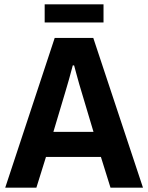

<svg xmlns="http://www.w3.org/2000/svg" viewBox="-20 -861 680 881"><path d="M185 -758V-841H455V-758ZM4 0 231 -687H408L636 0H487L443 -141H191L147 0ZM225 -256H409L354 -440Q350 -452 344 -473.5Q338 -495 331.5 -518.5Q325 -542 320 -561H314Q307 -533 296.5 -496.5Q286 -460 280 -440Z"/></svg>

Font: Archivo SemiCondensed
Style: Bold
Weight: 680
Width: 4
Designer: Hector Gatti
Foundry: Omnibus-Type
Version: Version 2.001; ttfautohint (v1.8.3)